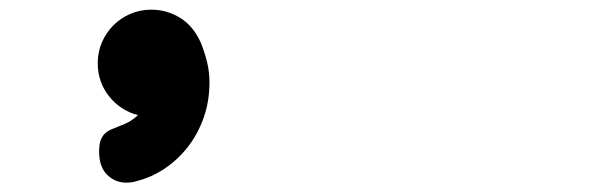

<svg xmlns="http://www.w3.org/2000/svg" viewBox="-20 -237 1244 401"><path d="M399.4 -147.9Q407.2 -128.4 412.4 -107.7Q417.5 -86.9 417.5 -64.5Q417.5 -26.4 405.8 7.6Q394 41.5 373.3 68.6Q352.5 95.7 324.5 114.7Q296.4 133.8 263.7 141.6L266.1 141.1Q255.4 144.5 244.1 144.5Q220.7 144.5 203.9 128.2Q187 111.8 187 79.1Q187 64.9 190.2 56.2Q193.4 47.4 199 42Q204.6 36.6 212.6 33.2Q220.7 29.8 230.5 25.9Q240.2 22.5 251 16.6Q261.2 10.3 268.1 3.4Q250.5 -1 235.1 -11Q219.7 -21 208.3 -35.2Q196.8 -49.3 190.4 -67.1Q184.1 -85 184.1 -105Q184.1 -128.4 192.9 -148.7Q201.7 -168.9 216.8 -184.1Q231.9 -199.2 252.2 -208Q272.5 -216.8 295.9 -216.8Q328.1 -216.8 355.5 -200.2Q382.8 -183.6 398.4 -149.9Z"/></svg>

Font: Erica Type
Style: Bold Italic
Weight: 700
Monospace: yes
Designer: Peter Wiegel
Foundry: Peter Wiegel
Version: Version 1.000 2010 initial release